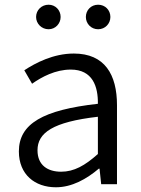

<svg xmlns="http://www.w3.org/2000/svg" viewBox="-20 -781 599 814"><path d="M217 13C285 13 347 -22 399 -66H402L409 0H476V-335C476 -465 424 -554 293 -554C206 -554 130 -514 83 -483L116 -426C157 -455 215 -486 280 -486C373 -486 396 -414 395 -341C163 -315 60 -257 60 -139C60 -41 128 13 217 13ZM239 -53C184 -53 139 -79 139 -144C139 -218 204 -264 395 -286V-128C340 -79 294 -53 239 -53ZM186 -657C215 -657 237 -681 237 -709C237 -738 215 -761 186 -761C156 -761 133 -738 133 -709C133 -681 156 -657 186 -657ZM396 -657C426 -657 448 -681 448 -709C448 -738 426 -761 396 -761C366 -761 344 -738 344 -709C344 -681 366 -657 396 -657Z"/></svg>

Font: Genne Gothic Normal
Style: Regular
Weight: 350
Designer: Ryoko NISHIZUKA (kana & ideographs); Paul D. Hunt (Latin, Greek & Cyrillic); Wenlong ZHANG (bopomofo); Sandoll Communica
Foundry: Adobe Systems Incorporated
Version: Version 1.004;PS 1.004;hotconv 16.6.51;makeotf.lib2.5.65220